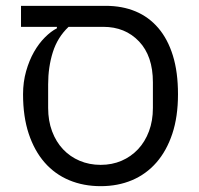

<svg xmlns="http://www.w3.org/2000/svg" viewBox="-20 -626 682 658"><path d="M52 -606H342Q399 -606 444.5 -587Q490 -568 522.5 -530Q555 -492 572.5 -435.5Q590 -379 590 -303Q590 -226 570.5 -167.5Q551 -109 516 -69Q481 -29 432.5 -8.5Q384 12 325 12Q266 12 217 -8.5Q168 -29 133 -69Q98 -109 78.5 -167.5Q59 -226 59 -303Q59 -345 69.5 -382Q80 -419 96.5 -448Q113 -477 134 -498Q155 -519 175 -529V-534H52ZM325 -61Q364 -61 396.5 -75Q429 -89 453 -114.5Q477 -140 490.5 -176Q504 -212 504 -256V-344Q504 -434 456.5 -484Q409 -534 334 -534H215Q177 -498 161 -447Q145 -396 145 -337V-256Q145 -212 158.5 -176Q172 -140 196 -114.5Q220 -89 253 -75Q286 -61 325 -61Z"/></svg>

Font: IBM Plex Sans Hebrew
Style: Regular
Weight: 400
Designer: Mike Abbink, Paul van der Laan, Pieter van Rosmalen, Yanek Iontef
Foundry: Bold Monday
Version: Version 1.2